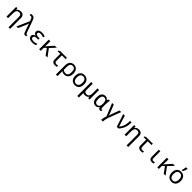

<svg xmlns="http://www.w3.org/2000/svg" viewBox="1007 -4074 7587 7587"><g transform="rotate(45 4800.0 -280.5)"><path d="M435 244V-153H525V244ZM80 0V-536H152L165 -457H170Q186 -488 211.5 -507.5Q237 -527 271 -536.5Q305 -546 345 -546Q426 -546 475.5 -500.5Q525 -455 525 -358V0H435V-342Q435 -410 407.5 -441.5Q380 -473 319 -473Q237 -473 203.5 -421Q170 -369 170 -275V0Z M1125 10Q1101 10 1083 2Q1065 -6 1052.5 -24Q1040 -42 1029 -71L956 -276Q948 -300 937.5 -329.5Q927 -359 918.5 -387.5Q910 -416 906 -435H902Q893 -400 878.5 -360Q864 -320 847 -281L725 0H634L865 -526L838 -601Q822 -644 803 -668.5Q784 -693 741 -693Q723 -693 709.5 -691Q696 -689 685 -687V-758Q699 -761 716 -763.5Q733 -766 751 -766Q803 -766 834.5 -748Q866 -730 887.5 -693Q909 -656 929 -598L1102 -116Q1109 -98 1116 -86Q1123 -74 1132 -68Q1141 -62 1152 -62Q1160 -62 1168.5 -64Q1177 -66 1182 -67V-2Q1175 1 1166 4Q1157 7 1147 8.5Q1137 10 1125 10Z M1527 10Q1412 10 1357 -34.5Q1302 -79 1302 -146Q1302 -186 1318.5 -211.5Q1335 -237 1362 -252.5Q1389 -268 1421 -277V-282Q1391 -291 1368.5 -307Q1346 -323 1333.5 -347.5Q1321 -372 1321 -404Q1321 -449 1347.5 -481Q1374 -513 1420.5 -529.5Q1467 -546 1527 -546Q1585 -546 1626.5 -536Q1668 -526 1708 -508L1675 -438Q1642 -453 1607.5 -463Q1573 -473 1526 -473Q1466 -473 1435.5 -454Q1405 -435 1405 -397Q1405 -353 1446.5 -334Q1488 -315 1558 -315H1614V-243H1541Q1465 -243 1427.5 -220Q1390 -197 1390 -151Q1390 -118 1409 -98.5Q1428 -79 1460 -70.5Q1492 -62 1532 -62Q1588 -62 1630.5 -75Q1673 -88 1706 -104V-27Q1675 -11 1632 -0.5Q1589 10 1527 10Z M1905 0V-536H1995V-394Q1995 -373 1994 -347Q1993 -321 1991.5 -294Q1990 -267 1988 -243H1990Q2009 -268 2026 -288.5Q2043 -309 2063 -331L2248 -536H2356L2143 -305L2370 0H2266L2083 -252L1995 -167V0Z M2795 11Q2749 11 2710 -2.5Q2671 -16 2647 -52Q2623 -88 2623 -155V-462H2479V-501L2552 -536H2921V-462H2712V-164Q2712 -126 2724 -103Q2736 -80 2758 -70Q2780 -60 2808 -60Q2830 -60 2853.5 -63.5Q2877 -67 2893 -71V-5Q2879 1 2851.5 6Q2824 11 2795 11Z M3080 -275Q3080 -366 3109 -426Q3138 -486 3191 -516Q3244 -546 3316 -546Q3383 -546 3434.5 -514Q3486 -482 3515.5 -420Q3545 -358 3545 -268Q3545 -178 3516.5 -116Q3488 -54 3435.5 -22Q3383 10 3311 10Q3271 10 3234 -1.5Q3197 -13 3169 -35H3164Q3166 -19 3167.5 17Q3169 53 3169 98V240H3080ZM3310 -63Q3387 -63 3421 -115Q3455 -167 3455 -268Q3455 -371 3421.5 -421.5Q3388 -472 3312 -472Q3239 -472 3204 -422.5Q3169 -373 3169 -274V-112Q3197 -87 3233.5 -75Q3270 -63 3310 -63Z M3901 10Q3849 10 3804 -7Q3759 -24 3725.5 -59Q3692 -94 3673.5 -146.5Q3655 -199 3655 -270Q3655 -363 3686.5 -424Q3718 -485 3773 -515.5Q3828 -546 3898 -546Q3968 -546 4024 -515.5Q4080 -485 4112.5 -423.5Q4145 -362 4145 -267Q4145 -197 4126.5 -145Q4108 -93 4075.5 -58.5Q4043 -24 3998.5 -7Q3954 10 3901 10ZM3900 -63Q3952 -63 3986 -88Q4020 -113 4037 -159.5Q4054 -206 4054 -269Q4054 -333 4037 -378.5Q4020 -424 3985.5 -448.5Q3951 -473 3899 -473Q3821 -473 3782.5 -418.5Q3744 -364 3744 -269Q3744 -206 3761.5 -159.5Q3779 -113 3813.5 -88Q3848 -63 3900 -63Z M4275 240V-268H4365V240ZM4461 10Q4366 10 4320.5 -37.5Q4275 -85 4275 -179V-536H4365V-193Q4365 -129 4391.5 -96Q4418 -63 4483 -63Q4539 -63 4571 -86.5Q4603 -110 4616.5 -154Q4630 -198 4630 -260V-536H4720V0H4648L4635 -72H4630Q4611 -42 4586 -24Q4561 -6 4530 2Q4499 10 4461 10Z M5058 10Q4965 10 4910 -59.5Q4855 -129 4855 -267Q4855 -402 4910 -474Q4965 -546 5065 -546Q5118 -546 5154.5 -525.5Q5191 -505 5217 -464H5223Q5228 -481 5236 -501Q5244 -521 5255 -536H5324Q5317 -514 5311 -478Q5305 -442 5302 -402Q5299 -362 5299 -326V-118Q5299 -87 5311 -74.5Q5323 -62 5340 -62Q5348 -62 5357 -64Q5366 -66 5370 -67V-3Q5363 1 5347 5.5Q5331 10 5311 10Q5280 10 5255 -7Q5230 -24 5219 -72H5212Q5199 -52 5179 -33Q5159 -14 5129.5 -2Q5100 10 5058 10ZM5078 -63Q5124 -63 5153.5 -85Q5183 -107 5197.5 -151.5Q5212 -196 5212 -261V-267Q5212 -362 5181.5 -417Q5151 -472 5077 -472Q5008 -472 4977 -421Q4946 -370 4946 -269Q4946 -159 4980 -111Q5014 -63 5078 -63Z M5611 240Q5611 212 5617.5 170Q5624 128 5635.5 81.5Q5647 35 5662 -6L5445 -536H5536L5649 -255Q5660 -229 5671 -197Q5682 -165 5691 -136Q5700 -107 5703 -89H5707Q5710 -105 5718.5 -135Q5727 -165 5737.5 -197Q5748 -229 5756 -251L5863 -536H5954L5755 -13Q5740 27 5729 73Q5718 119 5712 162.5Q5706 206 5706 240Z M6242 0 6065 -536H6156L6244 -248Q6252 -224 6262.5 -190.5Q6273 -157 6283 -125.5Q6293 -94 6298 -74H6302Q6358 -137 6389.5 -206.5Q6421 -276 6434 -357.5Q6447 -439 6447 -536H6534Q6534 -431 6516.5 -340.5Q6499 -250 6456.5 -166.5Q6414 -83 6337 0Z M7035 244V-153H7125V244ZM6680 0V-536H6752L6765 -457H6770Q6786 -488 6811.5 -507.5Q6837 -527 6871 -536.5Q6905 -546 6945 -546Q7026 -546 7075.5 -500.5Q7125 -455 7125 -358V0H7035V-342Q7035 -410 7007.5 -441.5Q6980 -473 6919 -473Q6837 -473 6803.5 -421Q6770 -369 6770 -275V0Z M7595 11Q7549 11 7510 -2.5Q7471 -16 7447 -52Q7423 -88 7423 -155V-462H7279V-501L7352 -536H7721V-462H7512V-164Q7512 -126 7524 -103Q7536 -80 7558 -70Q7580 -60 7608 -60Q7630 -60 7653.5 -63.5Q7677 -67 7693 -71V-5Q7679 1 7651.5 6Q7624 11 7595 11Z M8207 10Q8163 10 8128.5 -4.5Q8094 -19 8074.5 -55.5Q8055 -92 8055 -157V-536H8142V-158Q8142 -126 8150 -104.5Q8158 -83 8175 -72.5Q8192 -62 8219 -62Q8241 -62 8264.5 -65.5Q8288 -69 8301 -73V-6Q8287 1 8260 5.5Q8233 10 8207 10Z M8505 0V-536H8595V-394Q8595 -373 8594 -347Q8593 -321 8591.5 -294Q8590 -267 8588 -243H8590Q8609 -268 8626 -288.5Q8643 -309 8663 -331L8848 -536H8956L8743 -305L8970 0H8866L8683 -252L8595 -167V0Z M9301 10Q9249 10 9204 -7Q9159 -24 9125.5 -59Q9092 -94 9073.5 -146.5Q9055 -199 9055 -270Q9055 -363 9086.5 -424Q9118 -485 9173 -515.5Q9228 -546 9298 -546Q9368 -546 9424 -515.5Q9480 -485 9512.5 -423.5Q9545 -362 9545 -267Q9545 -197 9526.5 -145Q9508 -93 9475.5 -58.5Q9443 -24 9398.5 -7Q9354 10 9301 10ZM9300 -63Q9352 -63 9386 -88Q9420 -113 9437 -159.5Q9454 -206 9454 -269Q9454 -333 9437 -378.5Q9420 -424 9385.5 -448.5Q9351 -473 9299 -473Q9221 -473 9182.5 -418.5Q9144 -364 9144 -269Q9144 -206 9161.5 -159.5Q9179 -113 9213.5 -88Q9248 -63 9300 -63ZM9270 -620Q9275 -638 9280.5 -661.5Q9286 -685 9290.5 -710.5Q9295 -736 9299 -760.5Q9303 -785 9305 -805H9399V-794Q9394 -772 9382 -738.5Q9370 -705 9354.5 -669.5Q9339 -634 9323 -606H9270Z"/></g></svg>

Font: Noto Sans Mono
Style: Regular
Weight: 400
Designer: Monotype Design Team
Foundry: Monotype Imaging Inc.
Version: Version 2.014